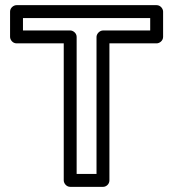

<svg xmlns="http://www.w3.org/2000/svg" viewBox="-20 -699 675 744"><path d="M277 -25V-556C277 -571 263 -581 252 -581H69V-629H562V-581H380C365 -581 354 -567 354 -556V-25ZM227 0C227 11 237 25 252 25H380C391 25 404 15 404 0V-531H587C598 -531 612 -541 612 -556V-654C612 -665 602 -679 587 -679H44C33 -679 19 -669 19 -654V-556C19 -545 29 -531 44 -531H227Z"/></svg>

Font: Falling Sky
Style: ExtOu
Weight: 400
Designer: Paul D. Hunt
Foundry: Adobe Systems Incorporated
Version: Version 1.02